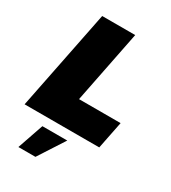

<svg xmlns="http://www.w3.org/2000/svg" viewBox="-229 -811 1036 1166"><g transform="rotate(30 289.0 -228.0)"><path d="M518.5 0H-5L135 -700H366.5L265.5 -192.5H557ZM211.5 243.5H92L155 61H329.5Z"/></g></svg>

Font: Argentum Sans Black
Style: Italic
Weight: 900
Italic angle: -11°
Designer: Julieta Ulanovsky (font), Cristiano Sobral (main changes and remaster)
Foundry: Julieta Ulanovsky (font), Cristiano Sobral (main changes and remaster)
Version: Version 2.007;June 15, 2022;FontCreator 14.0.0.2814 64-bit; 